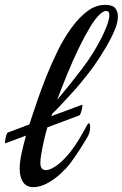

<svg xmlns="http://www.w3.org/2000/svg" viewBox="-48 -764 504 790"><path d="M89 6Q61 6 47 -14.5Q33 -35 33 -70Q33 -97 40.5 -132Q48 -167 59 -206L-27 -174Q-28 -174 -27 -184.5Q-26 -195 -22.5 -206.5Q-19 -218 -15 -219L73 -252Q75 -258 77 -264Q79 -270 81 -277Q91 -307 106.5 -352.5Q122 -398 143 -450.5Q164 -503 189.5 -555Q215 -607 246 -649.5Q277 -692 311.5 -718Q346 -744 385 -744Q415 -744 426 -730.5Q437 -717 437 -697Q437 -675 428 -651Q419 -627 410 -610Q392 -574 363 -529Q334 -484 302 -445Q283 -420 255 -389Q227 -358 202.5 -332Q178 -306 167 -296L163 -286L290 -333Q292 -334 290.5 -323.5Q289 -313 285.5 -302Q282 -291 278 -289L147 -240Q140 -217 133.5 -188.5Q127 -160 122.5 -134.5Q118 -109 118 -94Q118 -64 141 -64Q155 -64 176 -77Q196 -89 214.5 -108.5Q233 -128 241 -138Q261 -164 279 -194Q297 -224 310 -249Q315 -257 317 -257Q323 -257 323 -240Q323 -232 320.5 -221.5Q318 -211 313 -202Q299 -178 280 -148.5Q261 -119 241 -92Q226 -72 201 -49Q176 -26 146.5 -10Q117 6 89 6ZM187 -353Q237 -412 288.5 -479.5Q340 -547 374 -617Q376 -622 383 -637Q390 -652 396 -670.5Q402 -689 402 -702Q402 -719 389 -719Q376 -719 358.5 -701Q341 -683 323 -653Q300 -615 276 -565.5Q252 -516 229.5 -461Q207 -406 187 -353Z"/></svg>

Font: Playball
Style: Regular
Weight: 400
Designer: Robert E. Leuschke
Foundry: Robert E. Leuschke
Version: Version 1.010